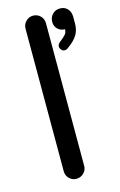

<svg xmlns="http://www.w3.org/2000/svg" viewBox="-113 -768 514 824"><g transform="rotate(-15 143.5 -356.5)"><path d="M76.2 -39.1V-672.9Q76.2 -691.4 89.4 -705.1Q102.5 -718.8 121.1 -718.8Q140.6 -718.8 153.8 -705.6Q167 -692.4 167 -672.9V-39.1Q167 -20.5 153.3 -7.3Q139.6 5.9 121.1 5.9Q102.5 5.9 89.4 -7.3Q76.2 -20.5 76.2 -39.1ZM194.3 -562.5Q194.3 -572.3 207 -582Q224.6 -595.7 231.9 -604.5Q239.3 -613.3 239.3 -627Q219.7 -627 207 -639.6Q194.3 -652.3 194.3 -670.9Q194.3 -691.4 207.5 -705.1Q220.7 -718.8 241.2 -718.8Q261.7 -718.8 274.4 -705.1Q287.1 -691.4 287.1 -669.9V-639.6Q287.1 -610.4 273.9 -588.9Q260.7 -567.4 230.5 -545.9Q223.6 -540 213.9 -540Q207 -540 200.7 -546.9Q194.3 -553.7 194.3 -562.5Z"/></g></svg>

Font: KTXP_ComRound
Style: Medium
Weight: 500
Version: Version 1.01;May 16, 2022;FontCreator 13.0.0.2683 64-bit